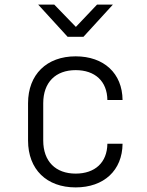

<svg xmlns="http://www.w3.org/2000/svg" viewBox="-20 -805 640 835"><path d="M274 -645H343L471 -785H402L310 -688L216 -785H146ZM309 10C432 10 512 -64 513 -180H447C446 -98 393 -50 309 -50C222 -50 168 -103 168 -194V-356C168 -447 222 -500 309 -500C393 -500 446 -452 447 -370H513C512 -486 432 -560 309 -560C183 -560 102 -481 102 -356V-194C102 -68 183 10 309 10Z"/></svg>

Font: JetBrains Mono ExtraLight
Style: Regular
Weight: 240
Monospace: yes
Designer: Philipp Nurullin, Konstantin Bulenkov
Foundry: JetBrains
Version: Version 2.305